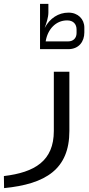

<svg xmlns="http://www.w3.org/2000/svg" viewBox="-20 -732 457 988"><path d="M333 -667H332C281 -667 236 -638 210 -588C219 -614 229 -642 229 -668V-712H186V-479H331C386 -479 414 -518 414 -565V-590C414 -634 381 -667 333 -667ZM374 -562C374 -536 357 -519 331 -519H215C225 -581 267 -627 325 -627H326C357 -627 374 -608 374 -580ZM257 -363V-58C257 96 159 155 0 174L1 236C216 215 337 138 337 -58V-363Z"/></svg>

Font: Juman Normal
Style: Regular
Weight: 300
Designer: Bandar Raffah (Arabic) Julieta Ulanovsky (Latin)
Foundry: Caramella
Version: Version 5.022;PS 005.022;hotconv 1.0.88;makeotf.lib2.5.64775